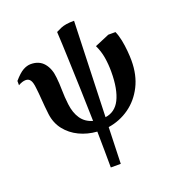

<svg xmlns="http://www.w3.org/2000/svg" viewBox="-151 -716 956 1053"><g transform="rotate(-20 327.5 -189.5)"><path d="M314.9 223Q314.9 176.6 314.2 123.4Q313.6 70.2 312.7 12.9Q256.7 8.8 209.8 -13.7Q162.9 -36.2 132 -75.4Q101.1 -114.5 94.1 -168.9Q88.4 -217.9 85.8 -256.4Q83.1 -295 79.1 -327Q75.8 -360 66.3 -373.5Q56.9 -387 39.6 -387Q19.9 -387 -4.1 -373V-398Q26.9 -434 50.1 -447Q73.4 -460 95.6 -460Q144.6 -460 171.9 -427.5Q199.1 -395 203.9 -342Q207.9 -307 208.3 -267Q208.7 -227 214 -183Q220.2 -131.1 243.7 -96.7Q267.1 -62.4 310.9 -50.2Q309 -141.6 305.7 -235.1Q302.4 -328.6 299.3 -416.1Q296.3 -503.6 292.3 -576Q309 -584.5 322.6 -590.2Q336.1 -595.9 354.2 -598.9Q372.2 -602 400.6 -602L382 -46Q410.1 -49.6 431.8 -65.4Q453.5 -81.1 467.7 -109.3Q481.9 -137.5 489.4 -177.8Q496.9 -218 496.9 -270.6Q496.9 -313.1 490.3 -353.4Q483.6 -393.6 465.9 -430L551 -466H592.9Q603.7 -441.9 610.1 -410.2Q616.4 -378.5 619.2 -346.6Q622.1 -314.7 622.1 -289.6Q622.1 -204.9 589.7 -141.1Q557.4 -77.3 502.5 -38.4Q447.6 0.5 379.7 11L373 223Z"/></g></svg>

Font: Ancizar Serif Light
Style: Regular
Weight: 300
Designer: Cesar Puertas, Viviana Monsalve, Julian Moncada, Julian Prieto, Jose Castro, Felipe Aragon, Mariel Hernandez, Sara Alarc
Version: Version 8.100